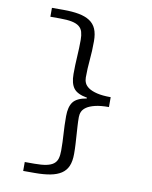

<svg xmlns="http://www.w3.org/2000/svg" viewBox="-93 -777 787 997"><g transform="rotate(10 300.0 -278.0)"><path d="M99 152V105H150Q188 105 212.5 100Q237 95 251 84Q265 73 270 55.5Q275 38 275 14Q275 -32 272 -74Q269 -116 269 -167Q269 -216 288 -241.5Q307 -267 359 -276V-280Q307 -289 288 -314.5Q269 -340 269 -389Q269 -436 272 -481.5Q275 -527 275 -570Q275 -594 270 -611.5Q265 -629 251 -640Q237 -651 212.5 -656Q188 -661 150 -661H99V-708H160Q207 -708 241.5 -701.5Q276 -695 299 -680Q322 -665 333 -639.5Q344 -614 344 -575Q344 -523 339.5 -476.5Q335 -430 335 -382Q335 -367 341 -353.5Q347 -340 363 -329Q379 -318 407.5 -311Q436 -304 480 -304V-252Q436 -252 407.5 -245Q379 -238 363 -227Q347 -216 341 -202.5Q335 -189 335 -174Q335 -149 336.5 -126Q338 -103 339.5 -80Q341 -57 342.5 -32.5Q344 -8 344 19Q344 58 333 83.5Q322 109 299 124Q276 139 241.5 145.5Q207 152 160 152Z"/></g></svg>

Font: Source Code Pro
Style: Regular
Weight: 400
Monospace: yes
Designer: Paul D. Hunt, Teo Tuominen
Foundry: Adobe Systems Incorporated
Version: Version 2.030;PS 1.000;hotconv 16.6.51;makeotf.lib2.5.65220